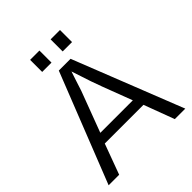

<svg xmlns="http://www.w3.org/2000/svg" viewBox="-251 -1096 1252 1252"><g transform="rotate(-45 375.0 -470.0)"><path d="M320.8 -758.8H429.2L728.5 0H631.8L553.2 -210.4H196.3L118.7 0H21.5ZM524.9 -280.3 447.3 -484.4Q430.7 -528.8 419.4 -561.5L397.9 -627Q387.7 -659.7 375 -696.3Q363.8 -664.1 353.5 -631.3Q353.5 -631.3 331.1 -562Q331.1 -562 225.1 -280.3ZM426.8 -940.4H513.2V-829.1H426.8ZM237.8 -940.4H323.7V-829.1H237.8Z"/></g></svg>

Font: Duru Sans
Style: Regular
Weight: 400
Designer: Onur Yazõcõgil
Foundry: Onur Yazõcõgil
Version: Version 1.002